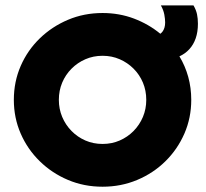

<svg xmlns="http://www.w3.org/2000/svg" viewBox="-20 -687 773 720"><path d="M364.6 13.2Q295.1 13.2 235.1 -12.2Q175 -37.5 129.2 -82.3Q83.3 -127.1 57.6 -186.1Q31.9 -245.1 31.9 -312.5Q31.9 -380.6 57.6 -439.6Q83.3 -498.6 129.2 -543.1Q175 -587.5 235.1 -612.8Q295.1 -638.2 364.6 -638.2Q427.1 -638.2 482.3 -617.4Q537.5 -596.5 581.2 -560.4Q586.8 -564.6 590.6 -570.1Q594.4 -575.7 596.9 -584Q599.3 -592.4 599.3 -602.8Q599.3 -615.3 596.2 -632.3Q593.1 -649.3 583.3 -666.7H705.6Q715.3 -650 718.8 -633.7Q722.2 -617.4 722.2 -597.9Q722.2 -567.4 713.9 -543.4Q705.6 -519.4 689.9 -502.4Q674.3 -485.4 652.8 -475.7Q674.3 -440.3 685.8 -399Q697.2 -357.6 697.2 -312.5Q697.2 -245.1 671.5 -186.1Q645.8 -127.1 600.3 -82.3Q554.9 -37.5 494.4 -12.2Q434 13.2 364.6 13.2ZM364.6 -147.2Q399.3 -147.2 428.8 -160.1Q458.3 -172.9 480.9 -195.8Q503.5 -218.8 516 -248.6Q528.5 -278.5 528.5 -312.5Q528.5 -347.2 516 -377.1Q503.5 -406.9 480.9 -429.5Q458.3 -452.1 428.8 -464.9Q399.3 -477.8 364.6 -477.8Q329.9 -477.8 300.3 -464.9Q270.8 -452.1 248.3 -429.5Q225.7 -406.9 213.2 -377.1Q200.7 -347.2 200.7 -312.5Q200.7 -278.5 213.2 -248.6Q225.7 -218.8 248.3 -195.8Q270.8 -172.9 300.3 -160.1Q329.9 -147.2 364.6 -147.2Z"/></svg>

Font: Afacad Flux ExtraBold
Style: Regular
Weight: 800
Designer: Kristian Moeller
Foundry: Dicotype
Version: Version 1.100